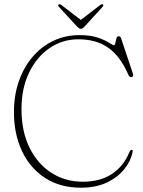

<svg xmlns="http://www.w3.org/2000/svg" viewBox="-20 -880 683 916"><path d="M613 -157.5Q605.5 -115 575 -75.5Q544.5 -36 491.8 -10.2Q439 15.5 366 15.5Q267 15.5 195.2 -31Q123.5 -77.5 85 -159Q46.5 -240.5 46.5 -345.5Q46.5 -425 69.8 -492Q93 -559 135.2 -608.5Q177.5 -658 234.5 -685.2Q291.5 -712.5 359 -712.5Q412.5 -712.5 447 -700.5Q481.5 -688.5 499.8 -676.5Q518 -664.5 523 -664.5Q528.5 -664.5 530.5 -675.2Q532.5 -686 535.2 -696.5Q538 -707 546.5 -707Q554.5 -707 558 -696.5L614.5 -527.5Q616.5 -521.5 614.2 -516.8Q612 -512 606 -512Q597.5 -511.5 593 -522Q554 -612 496.5 -652.2Q439 -692.5 354 -692.5Q278 -692.5 216.5 -650.5Q155 -608.5 118.8 -533.5Q82.5 -458.5 82.5 -359.5Q82.5 -252.5 121.2 -174.8Q160 -97 226 -55Q292 -13 374.5 -13Q458 -13 514.2 -50.2Q570.5 -87.5 597.5 -155Q602 -165 607.5 -165Q614 -165 613 -157.5ZM383.5 -753.5Q373.5 -742.5 366 -742.5Q358 -742.5 347.5 -753.5L261 -847.5Q254.5 -854.5 260.5 -859Q265 -862 273 -856L365.5 -785L458 -856Q466 -862 470.5 -859Q476 -855 469.5 -847.5Z"/></svg>

Font: Fraunces 72pt S050 Thin
Style: Regular
Weight: 100
Version: Version 1.000; ttfautohint (v1.8.3)